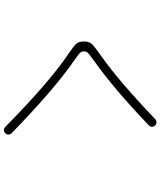

<svg xmlns="http://www.w3.org/2000/svg" viewBox="66 -880 867 1040"><g transform="rotate(90 500.0 -359.5)"><path d="M271.5 -295.9Q228.5 -325.2 216.3 -338.9Q204.1 -352.5 204.1 -379.9Q204.1 -407.2 216.3 -421.4Q228.5 -435.5 277.3 -469.7Q415 -565.4 624 -765.6Q641.6 -781.2 659.2 -765.6Q666 -758.8 666 -749Q666 -739.3 659.2 -732.4Q459 -541 309.6 -435.5Q274.4 -410.2 266.1 -401.9Q257.8 -393.6 257.8 -379.9Q257.8 -367.2 265.6 -358.9Q273.4 -350.6 304.7 -329.1Q461.9 -220.7 701.2 11.7Q708 18.6 708 28.8Q708 39.1 701.2 45.9Q683.6 61.5 666 44.9Q422.9 -194.3 271.5 -295.9Z"/></g></svg>

Font: Rounded-X Mgen+ 2m light
Style: Regular
Weight: 200
Designer: [Source Han Sans]
Ryoko NISHIZUKA  (kana & ideographs); Paul D. Hunt (Latin, Greek & Cyrillic); Wenlong ZHANG  (bopomofo
Version: Version 1.059.20150602